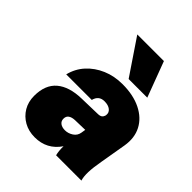

<svg xmlns="http://www.w3.org/2000/svg" viewBox="-215 -883 1020 1020"><g transform="rotate(45 295.5 -373.0)"><path d="M219 -759H419L494 -559H354ZM563 -148Q553 -93 552 -58Q551 -23 558 0H368Q361 -26 362 -62Q311 13 220 13Q174 13 138.5 -7Q103 -27 82.5 -61.5Q62 -96 62 -141Q62 -224 111 -265.5Q160 -307 251 -309L367 -312Q385 -312 393 -318Q401 -324 404 -334L405 -339Q408 -359 392 -372Q376 -385 347 -385Q305 -385 294 -342H102Q115 -395 150.5 -434Q186 -473 237.5 -495Q289 -517 351 -517Q432 -517 489.5 -488.5Q547 -460 573 -410Q599 -360 588 -294ZM258 -165Q258 -147 271.5 -137Q285 -127 307 -127Q331 -127 352.5 -141Q374 -155 378 -180L382 -205L306 -203Q284 -202 271 -193Q258 -184 258 -165Z"/></g></svg>

Font: Overused Grotesk Black
Style: Italic
Weight: 900
Italic angle: -10°
Version: Version 0.003